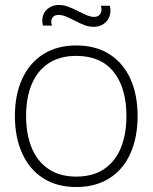

<svg xmlns="http://www.w3.org/2000/svg" viewBox="-20 -738 614 773"><path d="M40 -271Q40 -356 69.2 -420.2Q98.5 -484.5 154.2 -519.8Q210 -555 287 -555Q366 -555 421.5 -519.2Q477 -483.5 505.5 -419.5Q534 -355.5 534 -271Q534 -185 505.2 -120.5Q476.5 -56 420.8 -20.5Q365 15 287 15Q208.5 15 153 -21Q97.5 -57 68.8 -121.8Q40 -186.5 40 -271ZM489 -271Q489 -384 437.5 -448.5Q386 -513 287 -513Q220 -513 174.8 -482.5Q129.5 -452 107.2 -397.8Q85 -343.5 85 -271Q85 -197 108 -142Q131 -87 176.2 -57Q221.5 -27 287 -27Q353.5 -27 398.8 -57.2Q444 -87.5 466.5 -142.5Q489 -197.5 489 -271ZM277.5 -656.5Q256 -667.5 242.2 -672.8Q228.5 -678 216 -678Q202.5 -678 195 -671.2Q187.5 -664.5 186.5 -654.5Q185.5 -644.5 189 -635H153Q147 -657.5 153.8 -676.5Q160.5 -695.5 177.5 -706.8Q194.5 -718 217 -718Q236 -718 254.2 -711.2Q272.5 -704.5 298 -691.5Q320 -680.5 333.2 -675.2Q346.5 -670 359 -670Q377 -670 384.5 -683.5Q392 -697 386 -715H422Q428 -693 421.2 -673.2Q414.5 -653.5 397.5 -641.8Q380.5 -630 357 -630Q338.5 -630 320.2 -636.8Q302 -643.5 277.5 -656.5Z"/></svg>

Font: Tap Sans
Style: Regular
Weight: 400
Designer: Tap Payments
Foundry: Tap Payments
Version: Version 1.001;Glyphs 3.1.2 (3151)